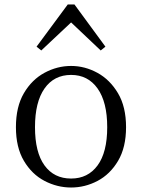

<svg xmlns="http://www.w3.org/2000/svg" viewBox="-20 -822 634 856"><path d="M297 -722 164 -597 143 -614 282 -802H312L450 -614L429 -597ZM297 -26Q372 -26 415 -84.5Q458 -143 458 -255Q458 -367 415 -427.5Q372 -488 297 -488Q221 -488 178.5 -427.5Q136 -367 136 -255Q136 -143 178.5 -84.5Q221 -26 297 -26ZM297 -528Q358 -528 414 -497.5Q470 -467 506 -406.5Q542 -346 542 -255Q542 -165 506.5 -105Q471 -45 415 -15.5Q359 14 297 14Q235 14 178.5 -15.5Q122 -45 86.5 -105Q51 -165 51 -255Q51 -346 86.5 -406.5Q122 -467 178.5 -497.5Q235 -528 297 -528Z"/></svg>

Font: Han-Nom Khai
Style: Regular
Weight: 400
Version: Version 1.200;June 22, 2023;FontCreator 14.0.0.2814 64-bit